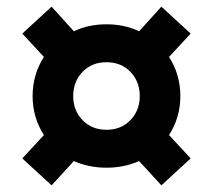

<svg xmlns="http://www.w3.org/2000/svg" viewBox="-20 -611 640 577"><path d="M135 -54 47 -135 112 -205Q78 -258 78 -322Q78 -387 112 -440L47 -510L135 -591L202 -517Q246 -538 300 -538Q354 -538 398 -517L465 -591L553 -510L488 -440Q522 -387 522 -322Q522 -258 488 -205L553 -135L465 -54L398 -127Q353 -107 300 -107Q247 -107 202 -127ZM400 -322Q400 -366 372 -395Q344 -424 300 -424Q256 -424 228 -395Q200 -366 200 -322Q200 -279 228 -250Q256 -221 300 -221Q344 -221 372 -250Q400 -279 400 -322Z"/></svg>

Font: Cal Sans
Style: Regular
Weight: 400
Designer: Designer Mark Davis DBA MarkFonts
Foundry: Designer Mark Davis DBA MarkFonts
Version: Version 1.000